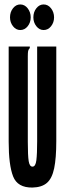

<svg xmlns="http://www.w3.org/2000/svg" viewBox="-20 -832 290 863"><path d="M126 11Q59 12 39 -39Q19 -90 19 -195V-623H114V-616Q108 -610 106.5 -603Q105 -596 105 -579V-194Q105 -132 109 -107.5Q113 -83 126 -83Q140 -83 143.5 -112Q147 -141 147 -197V-623H233V-198Q233 -121 223.5 -75.5Q214 -30 191 -10Q168 10 126 11ZM71 -697Q52 -697 38.5 -714Q25 -731 25 -754Q25 -778 38.5 -795Q52 -812 71 -812Q91 -812 104.5 -794.5Q118 -777 118 -754Q118 -731 104.5 -714Q91 -697 71 -697ZM176 -697Q157 -697 143.5 -714Q130 -731 130 -754Q130 -778 143.5 -795Q157 -812 176 -812Q196 -812 209.5 -794.5Q223 -777 223 -754Q223 -731 209.5 -714Q196 -697 176 -697Z"/></svg>

Font: Inconsolata UltraCondensed Black
Style: Regular
Weight: 900
Width: 1
Monospace: yes
Designer: Raph Levien, Cyreal, Brenton Simpson
Foundry: Raph Levien, Cyreal, Google
Version: Version 3.001; ttfautohint (v1.8.2.53-6de2)